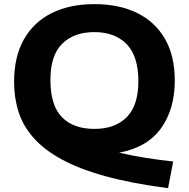

<svg xmlns="http://www.w3.org/2000/svg" viewBox="-20 -770 938 954"><path d="M815 165Q633.5 141.5 502.8 105.2Q372 69 284.5 20.8Q197 -27.5 145.5 -86.5Q94 -145.5 72 -214.8Q50 -284 50 -363Q50 -488.5 99 -574.8Q148 -661 237.5 -705.2Q327 -749.5 449 -749.5Q571 -749.5 660.8 -705.8Q750.5 -662 799.5 -577.2Q848.5 -492.5 848.5 -370Q848.5 -228 780.2 -132.8Q712 -37.5 572 -11.5Q635.5 3.5 703.2 14.2Q771 25 840.5 32.5ZM449 -129.5Q552 -129.5 609.8 -188Q667.5 -246.5 667.5 -366.5Q667.5 -491.5 609 -551Q550.5 -610.5 449 -610.5Q348 -610.5 289.2 -552.8Q230.5 -495 230.5 -373.5Q230.5 -245.5 288 -187.5Q345.5 -129.5 449 -129.5Z"/></svg>

Font: Encode Sans Expanded Expanded
Style: Bold
Weight: 700
Width: 7
Designer: Multiple Designers
Foundry: Impallari Type
Version: Version 3.000; ttfautohint (v1.8.3) -l 8 -r 50 -G 200 -x 14 